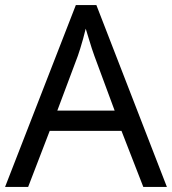

<svg xmlns="http://www.w3.org/2000/svg" viewBox="-20 -737 679 757"><path d="M545 0 459 -221H176L91 0H0L279 -717H360L638 0ZM352 -517Q349 -525 342 -546Q335 -567 328.5 -589.5Q322 -612 318 -624Q313 -604 307.5 -583.5Q302 -563 296.5 -546Q291 -529 287 -517L206 -301H432Z"/></svg>

Font: Noto Sans Khmer
Style: Regular
Weight: 400
Designer: Danh Hong and the Monotype Design Team
Foundry: Monotype Imaging Inc.
Version: Version 2.003